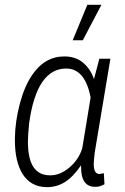

<svg xmlns="http://www.w3.org/2000/svg" viewBox="-20 -775 523 806"><path d="M97.7 -161.6Q103 -40.5 187.5 -39.1Q189.9 -39.1 192.4 -39.1Q231.4 -39.1 269.5 -70.3Q309.6 -103.5 325.2 -151.9L360.4 -365.7Q337.9 -484.4 261.2 -487.3Q259.3 -487.3 257.3 -487.3Q197.3 -487.3 158.2 -431.6Q118.2 -374 102.1 -256.3Q97.2 -206.5 97.2 -177.2Q97.2 -168.5 97.7 -161.6ZM443.4 -528.3 377.4 -133.3Q373.5 -97.2 373.5 -85.4Q373.5 -45.4 397 -44.4L416 -47.9L418.5 -1.5Q398.9 9.3 382.3 9.3Q380.9 9.3 379.4 9.3Q320.3 9.3 320.3 -73.2Q320.3 -77.1 320.3 -81.1Q286.1 -31.2 251 -9.8Q217.3 10.7 177.2 10.7Q175.3 10.7 173.8 10.7Q108.4 8.8 74.7 -44.9Q42.5 -96.7 42.5 -187.5Q42.5 -191.4 42.5 -195.3Q43.9 -266.6 63 -338.9Q82 -411.1 113.8 -458.5Q167 -538.1 250 -538.1Q252.4 -538.1 254.9 -538.1Q300.3 -536.6 330.3 -510.5Q360.4 -484.4 374.5 -442.9L397 -528.3ZM346.7 -754.9H405.8L327.6 -606H285.2Z"/></svg>

Font: MAUL Condensed Light Italic
Style: Light Italic
Weight: 300
Italic angle: -12°
Designer: MAUL
Version: Version 1.0; 2020; ttfautohint (v1.8.3)